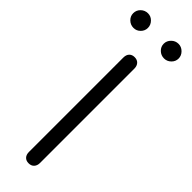

<svg xmlns="http://www.w3.org/2000/svg" viewBox="-312 -907 921 921"><g transform="rotate(45 148.0 -447.0)"><path d="M111 -30V-670Q111 -689 121 -699.5Q131 -710 148 -710Q166 -710 176 -699Q186 -688 186 -670V-30Q186 -12 176 -1Q166 10 148 10Q131 10 121 -0.5Q111 -11 111 -30ZM-6 -854Q-6 -875 9 -889.5Q24 -904 45 -904Q65 -904 79.5 -889Q94 -874 94 -854Q94 -834 79.5 -819.5Q65 -805 45 -805Q24 -805 9 -819.5Q-6 -834 -6 -854ZM201 -854Q201 -874 216 -889Q231 -904 252 -904Q272 -904 287 -889Q302 -874 302 -854Q302 -834 287 -819.5Q272 -805 252 -805Q231 -805 216 -819.5Q201 -834 201 -854Z"/></g></svg>

Font: Kodchasan
Style: Regular
Weight: 400
Version: Version 1.000; ttfautohint (v1.6)